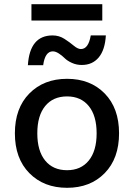

<svg xmlns="http://www.w3.org/2000/svg" viewBox="-20 -886 640 916"><path d="M468 -866V-788H130V-866ZM485 -717Q481 -648 451 -612Q421 -576 370 -576Q345 -576 323 -586Q301 -596 288.5 -608.5Q276 -621 260.5 -631Q245 -641 232 -641Q195 -641 186 -575H113Q122 -717 231 -717Q262 -717 287.5 -700.5Q313 -684 332 -668Q351 -652 366 -652Q402 -652 413 -717ZM120 -440Q189 -510 300 -510Q411 -510 479.5 -440Q548 -370 548 -250Q548 -130 479.5 -60Q411 10 300 10Q189 10 120 -60Q51 -130 51 -250Q51 -370 120 -440ZM300 -426Q233 -426 195.5 -380Q158 -334 158 -250Q158 -166 195.5 -120Q233 -74 300 -74Q366 -74 403.5 -120Q441 -166 441 -250Q441 -334 403.5 -380Q366 -426 300 -426Z"/></svg>

Font: Elaine Sans Medium
Style: Regular
Weight: 500
Designer: Wei Huang
Foundry: Wei Huang
Version: Version 2.001;December 24, 2019;FontCreator 12.0.0.2547 64-b